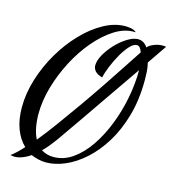

<svg xmlns="http://www.w3.org/2000/svg" viewBox="-119 -817 917 1017"><g transform="rotate(15 339.5 -309.0)"><path d="M54 101Q49 101 43 100Q37 99 31 98Q45 88 61.5 72.5Q78 57 96 37Q62 5 43 -45.5Q24 -96 24 -163Q24 -239 48.5 -318Q73 -397 115 -468.5Q157 -540 211 -596.5Q265 -653 325 -686Q385 -719 443 -719Q462 -719 477.5 -715.5Q493 -712 504 -702H492Q440 -702 387 -668Q334 -634 285.5 -577Q237 -520 199.5 -448Q162 -376 140 -299.5Q118 -223 118 -151Q118 -114 124.5 -79Q131 -44 145 -17Q185 -66 229.5 -127Q274 -188 320.5 -254Q367 -320 410.5 -384.5Q454 -449 491.5 -506.5Q529 -564 557 -606Q552 -621 545 -629.5Q538 -638 528 -638Q510 -638 489.5 -616Q469 -594 449.5 -560Q430 -526 415 -489.5Q400 -453 394 -425Q367 -432 354.5 -446Q342 -460 342 -477Q342 -504 360.5 -537Q379 -570 408 -600.5Q437 -631 469 -650.5Q501 -670 526 -670Q543 -670 556.5 -661.5Q570 -653 579 -639Q589 -652 613 -661.5Q637 -671 659 -671Q664 -671 668 -671Q672 -671 679 -669Q671 -658 653 -631Q635 -604 607 -564Q613 -540 614.5 -515.5Q616 -491 616 -470Q616 -362 591 -274Q566 -186 524.5 -118.5Q483 -51 431.5 -5Q380 41 326 64Q272 87 223 87Q200 87 179.5 82Q159 77 140 69Q117 85 94.5 93Q72 101 54 101ZM253 49Q309 49 358 14.5Q407 -20 446.5 -78Q486 -136 514.5 -209Q543 -282 558 -360.5Q573 -439 573 -513Q541 -466 503 -411.5Q465 -357 427 -301.5Q389 -246 354.5 -196Q320 -146 292.5 -107Q265 -68 250 -46Q234 -24 218.5 -5Q203 14 186 30Q200 39 216.5 44Q233 49 253 49Z"/></g></svg>

Font: Dancing Script Medium
Style: Regular
Weight: 500
Designer: Pablo Impallari
Foundry: Pablo Impallari
Version: Version 2.000